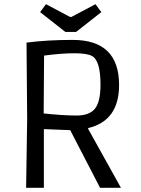

<svg xmlns="http://www.w3.org/2000/svg" viewBox="-20 -899 675 919"><path d="M190 0H105L110 -329L107 -695Q204 -708 328 -708Q550 -708 550 -492Q550 -321 402 -286V-282L559 0H459L316 -276L190 -281ZM189 -356Q283 -346 346 -346Q409 -346 435 -379.5Q461 -413 461 -493Q461 -607 422 -630Q399 -644 336.5 -644Q274 -644 191 -633ZM437 -879 465 -841 344 -746H293L172 -841L200 -879L315 -818H322Z"/></svg>

Font: Ruda
Style: Regular
Weight: 400
Designer: Mariela Monsalve, Angelina Sanchez
Foundry: Mariela Monsalve, Angelina Sanchez
Version: Version 1.002